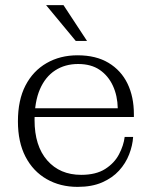

<svg xmlns="http://www.w3.org/2000/svg" viewBox="-20 -722 591 750"><path d="M283 8Q215 8 162 -22.5Q109 -53 79.5 -110Q50 -167 50 -248Q50 -331 79.5 -388Q109 -445 162 -475.5Q215 -506 283 -506L285 -472Q234 -472 195.5 -447Q157 -422 136 -373.5Q115 -325 115 -253Q115 -152 164.5 -95.5Q214 -39 297 -39Q355 -39 391 -62Q427 -85 445 -119.5Q463 -154 467 -187H500Q498 -154 484.5 -119Q471 -84 445 -55.5Q419 -27 379 -9.5Q339 8 283 8ZM86 -265V-299H440L503 -276V-265ZM440 -299Q439 -348 421 -387Q403 -426 369.5 -449Q336 -472 285 -472L283 -506Q355 -506 404 -476.5Q453 -447 478 -395.5Q503 -344 503 -276ZM276 -562 160 -702H228L320 -562Z"/></svg>

Font: Montagu Slab 144pt Light
Style: Regular
Weight: 300
Designer: Florian Karsten
Foundry: Florian Karsten
Version: Version 1.000